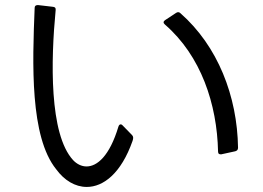

<svg xmlns="http://www.w3.org/2000/svg" viewBox="-20 -749 1040 759"><path d="M202 -80C234 -36 277 -10 323 -10C389 -10 459 -64 504 -192C508 -203 507 -210 502 -215L464 -254C458 -260 451 -258 448 -248C413 -132 364 -91 322 -91C302 -91 283 -101 269 -116C174 -219 181 -512 200 -709C201 -717 198 -721 190 -722L130 -729C122 -729 117 -726 117 -718C108 -498 98 -209 202 -80ZM910 -151C917 -153 921 -157 921 -165C918 -369 841 -567 693 -697C688 -702 682 -702 676 -698L632 -669C625 -664 625 -658 632 -652C775 -528 838 -337 842 -150C842 -141 847 -138 855 -139Z"/></svg>

Font: LINE Seed JP App_OTF Regular
Style: Regular
Weight: 400
Designer: LY Corporation & Fontrix & Fontworks
Version: Version 1.002